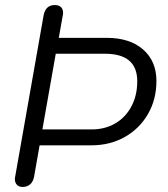

<svg xmlns="http://www.w3.org/2000/svg" viewBox="-20 -731 667 761"><path d="M39 -21Q39 -27 40 -30L153 -671Q161 -711 197 -711Q213 -711 221.5 -703Q230 -695 230 -680Q230 -674 229 -671L213 -581H403Q494 -581 547 -535Q600 -489 600 -410Q600 -337 566.5 -279Q533 -221 474.5 -188Q416 -155 342 -155H137L115 -30Q111 -10 99 0Q87 10 70 10Q55 10 47 1.5Q39 -7 39 -21ZM343 -218Q396 -218 437 -242Q478 -266 501 -309.5Q524 -353 524 -409Q524 -518 396 -518H201L148 -218Z"/></svg>

Font: Kodchasan
Style: Italic
Weight: 400
Italic angle: -10°
Version: Version 1.000; ttfautohint (v1.6)